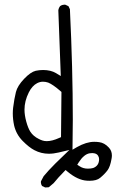

<svg xmlns="http://www.w3.org/2000/svg" viewBox="-20 -703 540 842"><path d="M185.1 -84Q174.8 -84 166 -86.9Q157.2 -89.8 149.9 -93.8Q126 -105.5 113.3 -125Q103 -141.1 95.2 -169.7Q87.4 -198.2 87.4 -222.2Q87.4 -259.8 106.4 -297.9Q121.1 -327.1 143.1 -338.4Q155.8 -344.7 168 -344.7Q180.2 -344.7 191.4 -340.8Q211.9 -332.5 245.1 -303.7L249.5 -299.8L247.6 -101.6L239.7 -98.1Q208.5 -84 185.1 -84ZM365.7 36.6Q344.7 36.6 329.6 26.4L318.8 19.5L325.7 8.3Q348.6 -26.9 373.5 -30.8Q379.9 -31.7 384.8 -31.7Q389.6 -31.7 393.1 -30.8Q404.8 -28.8 410.2 -20Q414.6 -12.7 414.6 -5.4Q414.6 23.9 388.7 33.7Q378.9 36.6 365.7 36.6ZM372.6 89.8Q403.8 89.8 418.9 77.1Q439.5 60.1 451.7 43.5Q463.4 27.8 469.2 -6.8Q470.7 -14.2 470.7 -21Q470.7 -42 457 -56.2Q438 -76.7 415 -79.6Q405.3 -81.1 393.1 -81.1Q358.9 -81.1 317.9 -58.1L297.9 -46.4Q299.3 -122.6 299.3 -178.2Q299.3 -400.4 286.6 -662.6L280.3 -675.8L267.1 -682.1Q265.6 -682.6 262.2 -682.6Q258.8 -682.6 253.7 -681.2Q248.5 -679.7 243.7 -676.3Q237.3 -668 235.8 -657.7L246.6 -369.6L225.6 -382.3Q202.6 -396 168.9 -396Q152.8 -396 136.7 -392.6Q114.3 -387.2 85.9 -357.4Q56.6 -326.7 49.8 -299.3Q42.5 -270 37.6 -231Q36.1 -218.3 36.1 -205.6Q36.1 -179.7 42 -152.3Q51.3 -113.3 79.3 -85Q107.4 -56.6 130.9 -44.4Q160.6 -28.8 194.3 -28.8Q214.4 -28.8 237.3 -34.2L284.2 -45.4Q236.3 0.5 222.2 14.6Q190.9 45.9 171.4 69.8L159.7 91.8Q159.2 92.8 159.2 95.9Q159.2 99.1 160.4 103.8Q161.6 108.4 164.6 112.8L178.2 119.1L193.8 118.2L215.3 100.1Q236.8 73.7 259.3 51.3L267.6 42.5L276.9 50.3Q320.8 86.9 361.3 89.4Q367.2 89.8 372.6 89.8Z"/></svg>

Font: NaikaiFont
Style: ExtraLight
Weight: 200
Version: Version 1.89